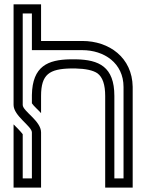

<svg xmlns="http://www.w3.org/2000/svg" viewBox="-20 -853 665 873"><path d="M125 -251V-41.7H83.3V-242.7C80.2 -247.9 71.9 -256.2 60.4 -268.8L41.7 -287.5V0H166.7V-251C166.7 -303.6 83.3 -347.3 83.3 -376V-791.7H125V-625H354.2C452.8 -625 541.7 -566.7 541.7 -457.3V-41.7H500V-416.7C500 -550 429.7 -581.4 325 -583.3H299C198.9 -581.4 127.2 -553.1 125 -420.8V-383.3C132.1 -371.5 160.4 -346.9 166.7 -338.5V-416.7C166.7 -515.5 205 -539.5 301 -541.7H322.9C369.8 -540.6 403.1 -533.3 422.9 -519.8C446.9 -502.1 458.3 -467.7 458.3 -416.7V0H583.3V-458.3C581.2 -591.4 476.4 -666.7 354.2 -666.7H166.7V-833.3H41.7V-376C41.7 -325.8 125 -279.1 125 -251Z"/></svg>

Font: Sportrop
Style: Regular
Weight: 500
Version: Version 0.9